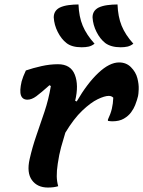

<svg xmlns="http://www.w3.org/2000/svg" viewBox="-20 -834 642 861"><path d="M332 -814Q334 -759 351 -718.5Q368 -678 404 -638Q391 -628 377.5 -625Q364 -622 346 -622Q302 -622 278 -641Q255 -659 239 -690.5Q223 -722 221 -756Q221 -786 248 -800Q265 -808 287.5 -811Q310 -814 332 -814ZM507 -814Q509 -759 525.5 -718.5Q542 -678 578 -638Q565 -628 551.5 -625Q538 -622 521 -622Q478 -622 452 -641Q429 -659 413 -690.5Q397 -722 395 -756Q395 -786 422 -800Q439 -808 461.5 -811Q484 -814 507 -814ZM96 -518Q128 -529 166 -537.5Q204 -546 240 -546Q297 -546 315.5 -499Q334 -452 317 -382L324 -379Q371 -460 421 -507Q471 -554 514 -554Q546 -554 567 -533Q589 -511 596 -483.5Q603 -456 602 -433.5Q601 -411 599 -403L594 -385Q592 -378 586 -362.5Q580 -347 568 -330.5Q556 -314 535.5 -302Q515 -290 484 -290Q479 -290 474.5 -290.5Q470 -291 464 -292V-298Q476 -323 481.5 -346Q487 -369 488 -396Q480 -404 468 -404Q449 -404 418 -389Q387 -374 349 -338Q311 -302 273 -239Q263 -207 254 -174Q245 -141 239 -100Q234 -67 234.5 -43.5Q235 -20 241 1Q222 7 195 7Q147 7 123 -26.5Q99 -60 113 -121Q125 -174 143 -226Q161 -278 179.5 -333Q198 -388 208 -448L202 -452Q164 -418 143 -402.5Q122 -387 103 -387Q81 -387 74 -406.5Q67 -426 77 -469Q80 -480 84.5 -491.5Q89 -503 96 -518Z"/></svg>

Font: Recursive Mn Csl St SmB
Style: Italic
Weight: 600
Italic angle: -15°
Monospace: yes
Version: Version 1.079;hotconv 1.0.112;makeotfexe 2.5.65598; ttfautoh